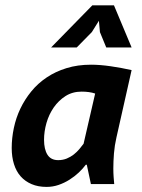

<svg xmlns="http://www.w3.org/2000/svg" viewBox="-20 -697 540 728"><path d="M421.4 -175.3Q414.6 -146 412.1 -115.5Q409.7 -85 409.7 -58.1Q409.7 -41 410.9 -24.9Q412.1 -8.8 413.1 1H324.7L309.1 -72.3H305.2Q294.4 -57.6 278.6 -42.7Q262.7 -27.8 243.4 -15.6Q224.1 -3.4 202.1 4.2Q180.2 11.7 156.7 11.7Q124.5 11.7 99.9 1.2Q75.2 -9.3 58.3 -28.3Q41.5 -47.4 33 -74.7Q24.4 -102.1 24.4 -135.7Q24.4 -173.3 32.5 -211.7Q40.5 -250 57.1 -284.9Q73.7 -319.8 98.6 -350.3Q123.5 -380.9 157 -403.3Q190.4 -425.8 232.4 -438.7Q274.4 -451.7 325.2 -451.7Q358.9 -451.7 399.7 -445.8Q440.4 -439.9 479 -431.2ZM200.7 -89.8Q218.3 -89.8 233.2 -95.9Q248 -102.1 259.8 -111.3Q271.5 -120.6 280.8 -131.6Q290 -142.6 296.9 -151.9L340.8 -342.3Q329.6 -346.2 316.4 -347.9Q303.2 -349.6 289.6 -349.6Q254.9 -349.6 228.5 -332.8Q202.1 -315.9 183.8 -289.6Q165.5 -263.2 156.2 -230.7Q147 -198.2 147 -167Q147 -130.9 159.9 -110.4Q172.9 -89.8 200.7 -89.8ZM330.1 -676.8H412.1L479 -517.1H382.8L358.9 -575.2L355 -618.2L328.1 -575.2L271 -517.1H173.8Z"/></svg>

Font: PT Astra Sans
Style: Bold Italic
Weight: 700
Italic angle: -16°
Designer: A.Korolkova, I. Chaeva
Foundry: ParaType Ltd
Version: Version 1.002W